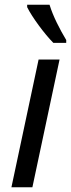

<svg xmlns="http://www.w3.org/2000/svg" viewBox="-20 -786 298 806"><path d="M116 0 230 -536H142L28 0ZM258 -606V-618C231 -663 203 -717 188 -766H94V-756C114 -715 167 -643 204 -606Z"/></svg>

Font: BC Sans
Style: Italic
Weight: 400
Italic angle: -12°
Designer: Monotype Design Team
Designer: Province of B.C.
Foundry: Monotype Imaging Inc.
Version: Version 2.000;GOOG;noto-source:20170915:90ef993387c0